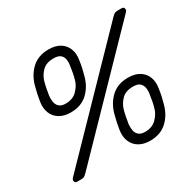

<svg xmlns="http://www.w3.org/2000/svg" viewBox="-154 -875 1068 1050"><g transform="rotate(-30 380.0 -349.5)"><path d="M50 0Q36 0 33.5 -11Q31 -22 40 -31L671 -681Q680 -690 687.5 -695Q695 -700 708 -700H733Q747 -700 749.5 -689Q752 -678 743 -669L112 -19Q103 -10 96 -5Q89 0 75 0ZM508 6Q467 6 438.5 -11Q410 -28 397.5 -58.5Q385 -89 391 -129Q395 -155 399 -172.5Q403 -190 410 -218Q426 -278 467 -316Q508 -354 573 -354Q617 -354 645 -336.5Q673 -319 685 -288.5Q697 -258 690 -218Q686 -190 682 -172.5Q678 -155 671 -129Q655 -69 614 -31.5Q573 6 508 6ZM508 -50Q553 -50 579.5 -77Q606 -104 614 -132Q622 -160 624.5 -174.5Q627 -189 631 -215Q635 -235 632 -254Q629 -273 616 -285.5Q603 -298 573 -298Q525 -298 500 -271.5Q475 -245 467 -215Q460 -189 457.5 -174.5Q455 -160 450 -132Q448 -113 451 -94Q454 -75 467.5 -62.5Q481 -50 508 -50ZM209 -345Q168 -345 139.5 -362Q111 -379 98.5 -409.5Q86 -440 92 -480Q96 -506 100 -523.5Q104 -541 111 -569Q127 -629 168 -667Q209 -705 274 -705Q318 -705 346 -687.5Q374 -670 386 -639.5Q398 -609 391 -569Q387 -541 383 -523.5Q379 -506 372 -480Q356 -420 315 -382.5Q274 -345 209 -345ZM209 -401Q254 -401 280.5 -428Q307 -455 315 -483Q323 -511 325.5 -525.5Q328 -540 332 -566Q336 -586 333.5 -605Q331 -624 317.5 -636.5Q304 -649 274 -649Q226 -649 201 -622.5Q176 -596 168 -566Q161 -540 158.5 -525.5Q156 -511 151 -483Q149 -464 152 -445Q155 -426 168.5 -413.5Q182 -401 209 -401Z"/></g></svg>

Font: Rubik Light Light
Style: Italic
Weight: 300
Italic angle: -12°
Version: Version 2.104